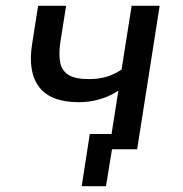

<svg xmlns="http://www.w3.org/2000/svg" viewBox="-20 -517 635 665"><path d="M347 128H263L291 -53H436L428 0H368ZM358 0 390 -203Q360 -183 324.5 -173Q289 -163 254 -163Q156 -163 116 -215Q76 -267 91 -363L112 -497H209L189 -371Q183 -329 188.5 -300.5Q194 -272 217.5 -257.5Q241 -243 288 -243Q321 -243 348.5 -251Q376 -259 401 -276L436 -497H533L455 0Z"/></svg>

Font: Nunito Sans 7pt SemiCondensed Medium
Style: Italic
Weight: 500
Width: 4
Italic angle: -9°
Designer: Vernon Adams
Foundry: Vernon Adams
Version: Version 3.101;gftools[0.9.27]